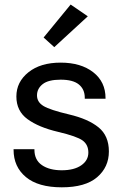

<svg xmlns="http://www.w3.org/2000/svg" viewBox="-20 -801 533 836"><path d="M39.1 -151.4V-148.9Q39.1 -74.7 92.8 -30Q146.5 14.6 249 14.6Q351.6 14.6 402.8 -29.3Q454.1 -73.2 454.1 -141.6Q454.1 -210 408.9 -246.6Q363.8 -283.2 280.8 -302.7Q197.8 -322.3 169.4 -339.4Q141.1 -356.4 141.1 -385.7Q141.1 -415 165.8 -434.6Q190.4 -454.1 244.1 -454.1Q297.9 -454.1 323.5 -433.1Q349.1 -412.1 349.1 -375.5V-371.1H439.5V-373.5Q439.5 -444.8 385.7 -486.6Q332 -528.3 244.1 -528.3Q156.2 -528.3 103.8 -486.3Q51.3 -444.3 51.3 -380.9Q51.3 -317.4 100.1 -282Q148.9 -246.6 231.9 -227.1Q314.9 -207.5 339.8 -189.2Q364.7 -170.9 364.7 -136.7Q364.7 -102.5 333.7 -81.1Q302.7 -59.6 249 -59.6Q195.3 -59.6 162.6 -82Q129.9 -104.5 129.9 -148.9V-151.4ZM169.9 -637.7 216.3 -595.7 362.3 -730 287.6 -781.2Z"/></svg>

Font: Roboto Flex
Style: Regular
Weight: 400
Designer: Berlow after Robertson
Foundry: Google
Version: Version 3.200;gftools[0.9.32]